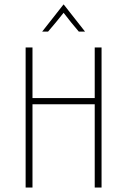

<svg xmlns="http://www.w3.org/2000/svg" viewBox="-20 -837 568 857"><path d="M94.4 0V-625H125V-399.3H402.8V-625H433.3V0H402.8V-371.5H125V0ZM168.1 -695.8 263.2 -816.7H264.6L359.7 -695.8H331.9Q313.9 -716.7 296.9 -737.8Q279.9 -759 263.9 -779.9Q247.2 -759 229.9 -737.8Q212.5 -716.7 194.4 -695.8Z"/></svg>

Font: Afacad Flux Thin
Style: Regular
Weight: 250
Designer: Kristian Moeller
Foundry: Dicotype
Version: Version 1.100